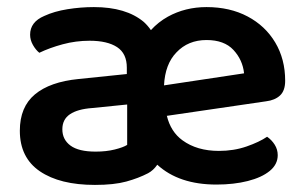

<svg xmlns="http://www.w3.org/2000/svg" viewBox="-20 -507 861 542"><path d="M245 -487Q336 -487 386 -445Q397 -435 406 -422Q427 -445 454 -460Q503 -487 563 -487Q629 -487 679 -460.5Q729 -434 757 -387Q785 -340 785 -279Q785 -251 770.5 -237.5Q756 -224 731 -221L451 -180Q462 -135 495 -111Q536 -81 598 -81Q640 -81 676 -93.5Q712 -106 734 -121Q747 -112 755.5 -98.5Q764 -85 764 -69Q764 -43 741.5 -24.5Q719 -6 679.5 4Q640 14 591 14Q485 14 424 -42Q413 -26 398 -18Q371 -4 336.5 5.5Q302 15 248 15Q149 15 92.5 -23.5Q36 -62 36 -138Q36 -205 78.5 -240.5Q121 -276 202 -284L338 -298V-316Q338 -356 310.5 -374Q283 -392 233 -392Q194 -392 157 -382Q120 -372 91 -358Q81 -366 73 -380Q65 -394 65 -409Q65 -445 105 -462Q133 -475 170.5 -481Q208 -487 245 -487ZM669 -300Q665 -338 639 -366Q613 -394 563 -394Q511 -394 478 -359Q446 -326 443 -266ZM250 -79Q280 -79 304 -85Q328 -91 339 -98V-212L240 -202Q199 -199 177.5 -184.5Q156 -170 156 -142Q156 -113 179 -96Q202 -79 250 -79Z"/></svg>

Font: Baloo Bhaijaan 2 SemiBold
Style: Regular
Weight: 600
Designer: Sanskriti Dholi, Noopur Datye and Ek Type
Foundry: Ek Type
Version: Version 1.700